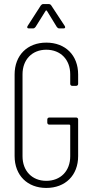

<svg xmlns="http://www.w3.org/2000/svg" viewBox="-20 -918 454 946"><path d="M122 -778H143C148 -778 152 -781 155 -785L205 -865C206 -867 210 -867 211 -865L260 -785C263 -781 267 -778 272 -778H293C298 -778 301 -780 301 -784C301 -786 300 -788 299 -790L232 -892C229 -896 225 -898 220 -898H193C188 -898 184 -895 181 -891L116 -790C112 -783 114 -778 122 -778ZM208 8C302 8 365 -54 365 -149V-329C365 -335 361 -339 355 -339H223C217 -339 213 -335 213 -329V-314C213 -308 217 -304 223 -304H322C324 -304 326 -302 326 -300V-148C326 -76 279 -27 208 -27C138 -27 91 -76 91 -148V-552C91 -624 138 -673 208 -673C279 -673 326 -624 326 -552V-505C326 -499 330 -495 336 -495H355C361 -495 365 -499 365 -505V-551C365 -646 302 -708 208 -708C115 -708 52 -646 52 -551V-149C52 -54 115 8 208 8Z"/></svg>

Font: Barlow Condensed ExtraLight
Style: Regular
Weight: 275
Width: 3
Designer: Jeremy Tribby
Foundry: Tribby Type
Version: Version 1.422;hotconv 1.0.109;makeotfexe 2.5.65596